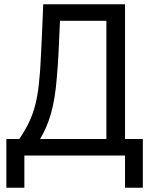

<svg xmlns="http://www.w3.org/2000/svg" viewBox="-20 -734 704 906"><path d="M10 152V-78H71Q98 -117 117.5 -158Q137 -199 149 -249.5Q161 -300 166 -366Q169 -392 170.5 -421Q172 -450 174 -488.5Q176 -527 178.5 -581.5Q181 -636 184 -714H570V-78H654V152H570V0H95V152ZM169 -78H482V-636H263Q260 -558 256.5 -489.5Q253 -421 248 -366Q240 -266 220.5 -198Q201 -130 169 -78Z"/></svg>

Font: Noto Sans SemiCondensed
Style: Regular
Weight: 400
Width: 4
Designer: Monotype Design Team
Foundry: Monotype Imaging Inc.
Version: Version 2.013; ttfautohint (v1.8.4.7-5d5b)